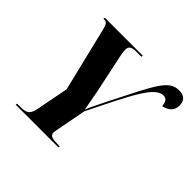

<svg xmlns="http://www.w3.org/2000/svg" viewBox="-172 -911 1101 1101"><g transform="rotate(45 378.0 -360.5)"><path d="M88 0H434L436 -10H417C381 -10 354 -14 354 -40C354 -45 355 -51 358 -68L393 -251C525 -518 581 -637 651 -637C679 -637 685 -612 688 -588C726 -596 756 -617 756 -660C756 -686 748 -721 693 -721C609 -721 579 -645 446 -383C419 -329 397 -285 388 -260C381 -301 373 -343 366 -380L318 -607C312 -634 309 -654 309 -669C309 -692 323 -704 360 -704H403L405 -714H97L95 -704H105C122 -704 130 -692 139 -652L232 -269L193 -68C183 -15 156 -10 118 -10H90Z"/></g></svg>

Font: Noto Serif Display Condensed ExtraBold
Style: Italic
Weight: 800
Width: 3
Italic angle: -12°
Designer: Monotype Design Team
Foundry: Monotype Imaging Inc.
Version: Version 2.009